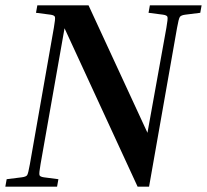

<svg xmlns="http://www.w3.org/2000/svg" viewBox="-22 -700 776 720"><path d="M113 -652 118 -680H310L531 -202L602 -596Q608 -630 606 -636.5Q604 -643 589 -645L535 -652L540 -680H734L729 -652L673 -645Q657 -643 652.5 -636.5Q648 -630 642 -596L537 0H494L220 -594L130 -84Q124 -50 126 -43.5Q128 -37 143 -35L197 -28L192 0H-2L3 -28L59 -35Q76 -37 80 -43.5Q84 -50 90 -84L180 -596Q186 -630 184 -636.5Q182 -643 167 -645Z"/></svg>

Font: Inria Serif
Style: Bold Italic
Weight: 700
Italic angle: -10°
Designer: Black Foundry Team
Foundry: Black Foundry
Version: Version 1.000; ttfautohint (v1.8.3)